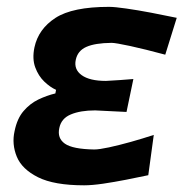

<svg xmlns="http://www.w3.org/2000/svg" viewBox="-20 -530 538 560"><path d="M225.5 10.5Q138 10.5 91 -13Q44 -36.5 29 -73Q14 -109.5 22.5 -147.5Q30 -184.5 48.8 -206.2Q67.5 -228 92 -239.8Q116.5 -251.5 141.5 -257.5L143.5 -268Q126.5 -275.5 109.2 -292Q92 -308.5 82.8 -333.5Q73.5 -358.5 80.5 -392Q92 -445.5 141.8 -477.8Q191.5 -510 298 -510Q314.5 -510 347.8 -505.2Q381 -500.5 420.5 -493Q460 -485.5 495.5 -478L462 -370.5Q402.5 -386.5 359.8 -395.8Q317 -405 305.5 -405Q257 -404.5 231.8 -393.2Q206.5 -382 201 -355.5Q195 -327.5 218.2 -310.8Q241.5 -294 289 -294Q309.5 -295 330 -296.5Q350.5 -298 369 -299.5L349 -203.5Q327.5 -204.5 308 -205.5Q288.5 -206.5 257.5 -208Q214.5 -208 186.5 -196.2Q158.5 -184.5 153 -156.5Q146.5 -127 169.2 -111Q192 -95 255 -94Q269 -94 298 -100.2Q327 -106.5 361.8 -116.2Q396.5 -126 428.5 -136.5L412.5 -19Q382.5 -12.5 347.8 -5.8Q313 1 280.5 5.8Q248 10.5 225.5 10.5Z"/></svg>

Font: Commissioner Loud SemiBold
Style: Italic
Weight: 600
Italic angle: -12°
Designer: Kostas Bartsokas
Foundry: Kostas Bartsokas
Version: Version 1.000; ttfautohint (v1.8.3)